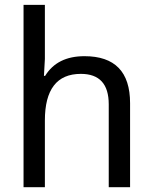

<svg xmlns="http://www.w3.org/2000/svg" viewBox="-20 -780 640 800"><path d="M433.1 0V-345.2Q433.1 -472.2 316.9 -472.2Q167 -472.2 167 -277.8V0H78.1V-759.8H167V-534.2L163.1 -463.9H168Q218.3 -545.9 332 -545.9Q522 -545.9 522 -350.1V0Z"/></svg>

Font: Droid Sans Mono
Style: Regular
Weight: 400
Monospace: yes
Foundry: Ascender Corporation
Version: Version 1.00 build 112